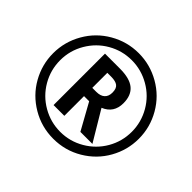

<svg xmlns="http://www.w3.org/2000/svg" viewBox="-166 -939 1164 1164"><g transform="rotate(45 416.0 -357.0)"><path d="M365.2 -376H398.9Q435.1 -376 453.6 -393.1Q472.2 -410.2 472.2 -441.9Q472.2 -477.1 454.3 -491Q436.5 -504.9 397.9 -504.9H365.2ZM564.9 -443.8Q564.9 -360.4 490.2 -330.1L606 -136.2H502.9L409.2 -305.2H365.2V-136.2H272.9V-577.1H400.9Q485.8 -577.1 525.4 -543.9Q564.9 -510.7 564.9 -443.8ZM48.8 -356.9Q48.8 -454.6 97.7 -540Q146.5 -625.5 231.9 -674.8Q317.4 -724.1 416 -724.1Q513.7 -724.1 599.1 -675.3Q684.6 -626.5 733.9 -541Q783.2 -455.6 783.2 -356.9Q783.2 -260.7 735.8 -176.3Q688.5 -91.8 603 -41Q517.6 9.8 416 9.8Q314.9 9.8 229.5 -40.8Q144 -91.3 96.4 -175.8Q48.8 -260.3 48.8 -356.9ZM108.9 -356.9Q108.9 -273.9 150.1 -202.9Q191.4 -131.8 262.7 -90.8Q334 -49.8 416 -49.8Q499 -49.8 570.3 -91.6Q641.6 -133.3 682.4 -203.9Q723.1 -274.4 723.1 -356.9Q723.1 -439 681.9 -510.5Q640.6 -582 569.1 -623Q497.6 -664.1 416 -664.1Q334 -664.1 263.4 -623.5Q192.9 -583 150.9 -511.7Q108.9 -440.4 108.9 -356.9Z"/></g></svg>

Font: Open Sans Semibold
Style: Regular
Weight: 600
Foundry: Ascender Corporation
Version: Version 1.10; ttfautohint (v1.5.65-e2d9)